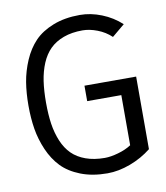

<svg xmlns="http://www.w3.org/2000/svg" viewBox="-77 -718 683 790"><g transform="rotate(-10 265.0 -323.0)"><path d="M493.7 -60.5Q454.6 -29.3 405 -10.7Q355.5 7.8 309.1 7.8Q246.1 7.8 197.5 -11.2Q148.9 -30.3 119.1 -61.3Q89.4 -92.3 70.3 -136.2Q51.3 -180.2 43.9 -225.3Q36.6 -270.5 36.6 -322.8Q36.6 -375 43.9 -420.2Q51.3 -465.3 70.3 -509.5Q89.4 -553.7 119.1 -584.7Q148.9 -615.7 197.5 -634.8Q246.1 -653.8 309.1 -653.8Q354.5 -653.8 399.9 -635.7Q445.3 -617.7 481 -585L428.2 -541Q403.3 -564.5 370.8 -576.9Q338.4 -589.4 309.1 -589.4Q264.2 -589.4 229.7 -576.7Q195.3 -564 172.6 -541.5Q149.9 -519 135.7 -485.4Q121.6 -451.7 115.7 -412.1Q109.9 -372.6 109.9 -322.8Q109.9 -272.9 115.7 -233.6Q121.6 -194.3 135.7 -160.4Q149.9 -126.5 172.6 -104Q195.3 -81.5 229.7 -69.1Q264.2 -56.6 309.1 -56.6Q334 -56.6 365.7 -65.7Q397.5 -74.7 420.4 -89.8V-299.3H277.8V-363.8H493.7Z"/></g></svg>

Font: AzarMehrMonospaced
Style: SansBold
Weight: 1
Designer: Amin Abedi
Version: Version 1.00